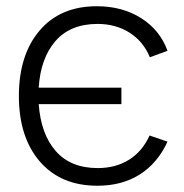

<svg xmlns="http://www.w3.org/2000/svg" viewBox="-20 -575 586 610"><path d="M289.6 15.1Q172.9 15.1 106.4 -62Q40 -139.2 40 -270Q40 -400.4 105.7 -477.8Q171.4 -555.2 287.6 -555.2Q368.7 -555.2 428.5 -517.3Q488.3 -479.5 512.2 -413.6L456.1 -393.1Q435.5 -443.4 391.6 -471.2Q347.7 -499 290 -499Q203.6 -499 156.2 -444.6Q108.9 -390.1 103 -296.4H365.7V-244.1H103Q109.9 -148.9 157.2 -95Q204.6 -41 290.5 -41Q347.7 -41 390.1 -67.6Q432.6 -94.2 455.1 -144.5L512.2 -125Q480.5 -56.2 423.8 -20.5Q367.2 15.1 289.6 15.1Z"/></svg>

Font: Manrope Light
Style: Regular
Weight: 300
Designer: Mikhail Sharanda
Foundry: Mikhail Sharanda
Version: Version 4.505;FEAKit 1.0